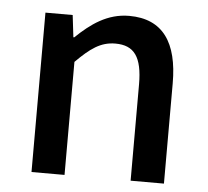

<svg xmlns="http://www.w3.org/2000/svg" viewBox="-45 -612 714 660"><g transform="rotate(5 312.0 -282.0)"><path d="M87 0H201V-390C250 -439 285 -465 336 -465C401 -465 429 -427 429 -332V0H544V-346C544 -486 492 -564 375 -564C300 -564 244 -523 193 -474H190L181 -550H87Z"/></g></svg>

Font: Noto Sans Japanese Medium
Style: Regular
Weight: 500
Designer: Ryoko NISHIZUKA (kana & ideographs); Paul D. Hunt (Latin, Greek & Cyrillic); Wenlong ZHANG (bopomofo); Sandoll Communica
Foundry: Adobe Systems Incorporated
Version: Version 1.000;PS 1;hotconv 1.0.78;makeotf.lib2.5.61930